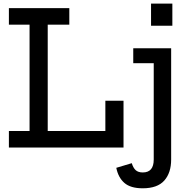

<svg xmlns="http://www.w3.org/2000/svg" viewBox="-20 -796 1035 1036"><path d="M28 -663V-752H354V-663H237.5V-89H587V0H28V-89H139.5V-663ZM646.5 -252.5V0H548.5V-252.5ZM699 -535.5H903.5V65Q903.5 136.5 866.5 178.2Q829.5 220 750 220Q684.5 220 651.2 191Q618 162 607.5 109.5L691 84.5Q698.5 109.5 712 122Q725.5 134.5 750.5 134.5Q780 134.5 794.8 117Q809.5 99.5 809.5 65V-455H699ZM795 -776.5H910V-657H795Z"/></svg>

Font: Hepta Slab Medium
Style: Regular
Weight: 500
Designer: Michael LaGattuta
Foundry: Michael LaGattuta
Version: Version 1.102